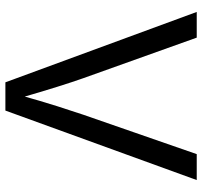

<svg xmlns="http://www.w3.org/2000/svg" viewBox="-39 -729 768 730"><g transform="rotate(-90 345.0 -364.0)"><path d="M25.4 0 289.6 -727.5H397L664.6 0H566.9L412.6 -431.6Q398.4 -471.7 379.6 -531.5Q360.8 -591.3 334 -684.1H351.6Q325.2 -590.3 305.9 -529.5Q286.6 -468.8 273.9 -431.6L124 0Z"/></g></svg>

Font: Inter Variable
Style: Regular
Weight: 400
Designer: Rasmus Andersson
Foundry: rsms
Version: Version 4.001;git-9221beed3